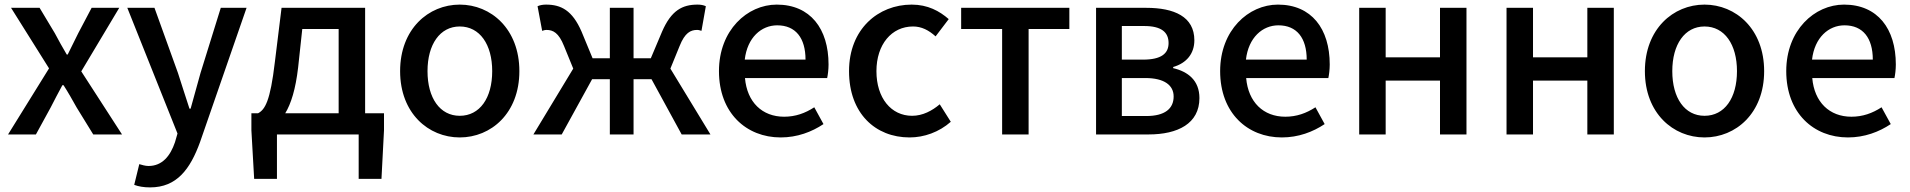

<svg xmlns="http://www.w3.org/2000/svg" viewBox="-20 -584 8296 834"><path d="M15 0H136L200 -117C217 -150 234 -183 251 -214H256C276 -183 295 -149 313 -117L385 0H510L333 -274L498 -550H378L320 -440C305 -409 289 -378 274 -347H270C252 -378 234 -409 218 -440L152 -550H28L193 -287Z M632 230C748 230 806 151 849 33L1051 -550H939L851 -267C837 -217 822 -162 808 -112H803C786 -163 769 -218 753 -267L651 -550H533L751 -4L740 34C720 93 685 137 625 137C611 137 595 132 585 129L563 219C582 226 604 230 632 230Z M1275 -291 1293 -458H1451V-92H1219C1244 -133 1264 -196 1275 -291ZM1183 0H1538V193H1637L1648 -18V-92H1566V-550H1203L1174 -315C1154 -144 1131 -108 1101 -92H1072V-18L1084 193H1183Z M1977 13C2113 13 2236 -92 2236 -275C2236 -458 2113 -564 1977 -564C1841 -564 1718 -458 1718 -275C1718 -92 1841 13 1977 13ZM1977 -81C1891 -81 1837 -158 1837 -275C1837 -391 1891 -469 1977 -469C2064 -469 2118 -391 2118 -275C2118 -158 2064 -81 1977 -81Z M2297 0H2420L2552 -240H2629V0H2732V-240H2810L2941 0H3066L2892 -286L2932 -384C2955 -442 2980 -454 3008 -454C3016 -454 3020 -452 3027 -450L3046 -557C3036 -562 3023 -564 3010 -564C2944 -564 2896 -539 2856 -447L2807 -331H2732V-550H2629V-331H2554L2506 -447C2466 -539 2417 -564 2352 -564C2339 -564 2326 -562 2315 -557L2335 -450C2342 -452 2346 -454 2354 -454C2382 -454 2407 -442 2430 -384L2470 -286Z M3371 13C3443 13 3506 -11 3557 -45L3517 -118C3477 -92 3435 -77 3386 -77C3291 -77 3225 -140 3216 -245H3573C3576 -259 3579 -281 3579 -304C3579 -459 3500 -564 3354 -564C3226 -564 3103 -453 3103 -275C3103 -93 3222 13 3371 13ZM3215 -325C3226 -421 3287 -474 3356 -474C3436 -474 3479 -419 3479 -325Z M3931 13C3994 13 4059 -10 4110 -55L4062 -131C4029 -103 3988 -81 3942 -81C3851 -81 3787 -158 3787 -275C3787 -391 3853 -469 3946 -469C3983 -469 4014 -453 4044 -426L4101 -501C4061 -536 4010 -564 3940 -564C3795 -564 3668 -458 3668 -275C3668 -92 3782 13 3931 13Z M4333 0H4448V-458H4625V-550H4155V-458H4333Z M4741 0H4969C5096 0 5190 -47 5190 -158C5190 -235 5140 -273 5076 -288V-293C5135 -310 5168 -352 5168 -409C5168 -512 5080 -550 4959 -550H4741ZM4853 -325V-471H4950C5025 -471 5056 -444 5056 -397C5056 -352 5025 -325 4945 -325ZM4853 -80V-245H4955C5037 -245 5078 -214 5078 -165C5078 -112 5040 -80 4959 -80Z M5548 13C5620 13 5683 -11 5734 -45L5694 -118C5654 -92 5612 -77 5563 -77C5468 -77 5402 -140 5393 -245H5750C5753 -259 5756 -281 5756 -304C5756 -459 5677 -564 5531 -564C5403 -564 5280 -453 5280 -275C5280 -93 5399 13 5548 13ZM5392 -325C5403 -421 5464 -474 5533 -474C5613 -474 5656 -419 5656 -325Z M5884 0H5999V-234H6235V0H6350V-550H6235V-335H5999V-550H5884Z M6524 0H6639V-234H6875V0H6990V-550H6875V-335H6639V-550H6524Z M7384 13C7520 13 7643 -92 7643 -275C7643 -458 7520 -564 7384 -564C7248 -564 7125 -458 7125 -275C7125 -92 7248 13 7384 13ZM7384 -81C7298 -81 7244 -158 7244 -275C7244 -391 7298 -469 7384 -469C7471 -469 7525 -391 7525 -275C7525 -158 7471 -81 7384 -81Z M8007 13C8079 13 8142 -11 8193 -45L8153 -118C8113 -92 8071 -77 8022 -77C7927 -77 7861 -140 7852 -245H8209C8212 -259 8215 -281 8215 -304C8215 -459 8136 -564 7990 -564C7862 -564 7739 -453 7739 -275C7739 -93 7858 13 8007 13ZM7851 -325C7862 -421 7923 -474 7992 -474C8072 -474 8115 -419 8115 -325Z"/></svg>

Font: Noto Sans HK Medium
Style: Regular
Weight: 500
Designer: Ryoko NISHIZUKA 西塚涼子 (kana, bopomofo & ideographs); Paul D. Hunt (Latin, Greek & Cyrillic); Sandoll Communications 산돌커뮤니
Foundry: Adobe
Version: Version 2.002;hotconv 1.0.116;makeotfexe 2.5.65601